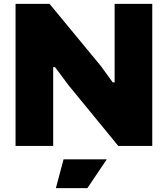

<svg xmlns="http://www.w3.org/2000/svg" viewBox="-20 -760 874 1000"><path d="M311 70H536L435 220H271ZM61 -740H238L507 -414L567 -331H577V-740H773V0H596L337 -316L267 -410H257V0H61Z"/></svg>

Font: Encode Sans Normal
Style: Black
Weight: 900
Designer: Pablo Impallari, Andres Torresi
Foundry: Pablo Impallari, Andres Torresi
Version: Version 1.000; ttfautohint (v1.00) -l 8 -r 50 -G 200 -x 14 -